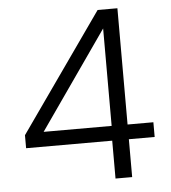

<svg xmlns="http://www.w3.org/2000/svg" viewBox="-51 -747 705 793"><g transform="rotate(-5 301.5 -350.0)"><path d="M396 0V-157H39V-211L383 -700H465V-218H572V-157H465V0ZM117 -218H399V-622Z"/></g></svg>

Font: DM Sans 10pt Light
Style: Regular
Weight: 300
Version: Version 4.004;gftools[0.9.30]